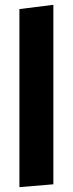

<svg xmlns="http://www.w3.org/2000/svg" viewBox="-20 -770 302 796"><path d="M60.5 -732.4 201.2 -750V-5.9L60.5 5.9Z"/></svg>

Font: Francois One
Style: Regular
Weight: 400
Designer: Vernon Adams
Foundry: vernon adams
Version: Version 1.000